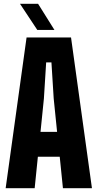

<svg xmlns="http://www.w3.org/2000/svg" viewBox="-20 -999 518 1019"><path d="M10 0 121 -800H357L468 0H314L297 -167H181L164 0ZM195 -299H283L265 -476L253 -668H225L213 -476ZM178 -840 86 -979H182L269 -840Z"/></svg>

Font: Big Shoulders Display Thin Black
Style: Regular
Weight: 900
Version: Version 2.002